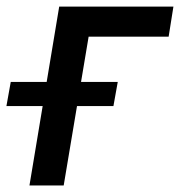

<svg xmlns="http://www.w3.org/2000/svg" viewBox="-85 -566 550 586"><path d="M444.3 -545.9 429.7 -454.1H185.5L109.4 0H4.9L95.7 -545.9ZM-65.4 -242.2 -52.2 -315.9H274.4L261.2 -242.2Z"/></svg>

Font: Inter Tight Medium
Style: Italic
Weight: 500
Italic angle: -9.39999°
Designer: Rasmus Andersson
Foundry: rsms
Version: Version 3.004